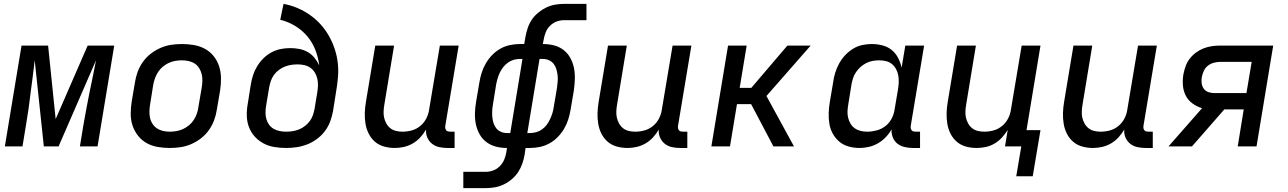

<svg xmlns="http://www.w3.org/2000/svg" viewBox="-20 -755 6640 990"><path d="M5 0 91 -520H228L267 -141L432 -520H569L483 0H392L409 -104Q417 -150 425.5 -195.5Q434 -241 443 -286L454 -338Q459 -364 464.5 -390.5Q470 -417 475 -444L282 0H206L159 -444Q156 -417 152.5 -390.5Q149 -364 146 -338L139 -286Q134 -241 127.5 -195.5Q121 -150 113 -104L96 0Z M855 8Q823 8 792 2.5Q761 -3 735.5 -17.5Q710 -32 691.5 -55.5Q673 -79 663.5 -107.5Q654 -136 654 -167.5Q654 -199 659 -231L676 -331Q680 -358 690 -385Q700 -412 717 -436Q734 -460 758 -478.5Q782 -497 809 -508.5Q836 -520 863.5 -524Q891 -528 918 -528Q950 -528 981 -522.5Q1012 -517 1038 -502.5Q1064 -488 1082.5 -464.5Q1101 -441 1110 -412.5Q1119 -384 1119.5 -352.5Q1120 -321 1115 -289L1098 -189Q1094 -162 1084 -135Q1074 -108 1057 -84Q1040 -60 1016 -41.5Q992 -23 965 -11.5Q938 0 910 4Q882 8 855 8ZM855 -76Q872 -76 889.5 -79Q907 -82 923.5 -89.5Q940 -97 954.5 -109Q969 -121 979 -136.5Q989 -152 995 -169Q1001 -186 1003 -203L1020 -303Q1023 -321 1023.5 -338.5Q1024 -356 1020 -372.5Q1016 -389 1007 -403.5Q998 -418 984.5 -427Q971 -436 953.5 -440Q936 -444 918 -444Q901 -444 883.5 -441Q866 -438 850 -430.5Q834 -423 819.5 -411Q805 -399 795 -383.5Q785 -368 779 -351Q773 -334 770 -317L754 -217Q751 -199 750.5 -181.5Q750 -164 753.5 -147.5Q757 -131 766.5 -116.5Q776 -102 789.5 -93Q803 -84 820 -80Q837 -76 855 -76Z M1455 8Q1424 8 1394 3Q1364 -2 1338 -16Q1312 -30 1292.5 -52Q1273 -74 1263 -101.5Q1253 -129 1252.5 -160Q1252 -191 1258 -223L1273 -318Q1277 -343 1284.5 -366.5Q1292 -390 1305.5 -412.5Q1319 -435 1337.5 -453.5Q1356 -472 1379 -484.5Q1402 -497 1426.5 -502Q1451 -507 1476 -507Q1500 -507 1523.5 -502.5Q1547 -498 1567 -486.5Q1587 -475 1601.5 -457Q1616 -439 1626 -418Q1621 -460 1605.5 -499Q1590 -538 1563.5 -569Q1537 -600 1501.5 -621.5Q1466 -643 1425 -653L1442 -735Q1480 -728 1514 -713.5Q1548 -699 1578 -678Q1608 -657 1632.5 -630Q1657 -603 1675 -571.5Q1693 -540 1705 -505Q1717 -470 1721.5 -432Q1726 -394 1722.5 -355Q1719 -316 1712 -276L1697 -181Q1692 -154 1682 -127.5Q1672 -101 1654.5 -78Q1637 -55 1613 -37.5Q1589 -20 1563 -10Q1537 0 1509.5 4Q1482 8 1455 8ZM1455 -76Q1472 -76 1488.5 -78.5Q1505 -81 1521.5 -87.5Q1538 -94 1552.5 -105.5Q1567 -117 1577.5 -131Q1588 -145 1593.5 -161.5Q1599 -178 1602 -194L1616 -279Q1619 -297 1619.5 -315Q1620 -333 1616 -350Q1612 -367 1603 -381.5Q1594 -396 1580.5 -405.5Q1567 -415 1550 -419Q1533 -423 1515 -423Q1498 -423 1481.5 -420.5Q1465 -418 1448.5 -411.5Q1432 -405 1417.5 -394Q1403 -383 1392.5 -368.5Q1382 -354 1376.5 -337.5Q1371 -321 1368 -305L1352 -209Q1349 -191 1349 -174Q1349 -157 1353.5 -141Q1358 -125 1367.5 -112Q1377 -99 1390.5 -91Q1404 -83 1421 -79.5Q1438 -76 1455 -76Z M2016 8Q1987 8 1960 0.5Q1933 -7 1913 -24.5Q1893 -42 1881 -66Q1869 -90 1864.5 -117.5Q1860 -145 1861 -173.5Q1862 -202 1867 -231L1915 -520H2012L1962 -217Q1959 -200 1958 -182.5Q1957 -165 1960.5 -149Q1964 -133 1972 -118.5Q1980 -104 1992.5 -94Q2005 -84 2021.5 -80Q2038 -76 2055 -76Q2079 -76 2103 -82.5Q2127 -89 2147 -105.5Q2167 -122 2178.5 -145Q2190 -168 2193 -192L2248 -520H2345L2276 -106Q2275 -100 2276 -94Q2277 -88 2280.5 -83.5Q2284 -79 2289.5 -77.5Q2295 -76 2301 -76H2324V8H2287Q2265 8 2244.5 3.5Q2224 -1 2208 -13.5Q2192 -26 2183.5 -45.5Q2175 -65 2177 -87Q2164 -65 2147 -46.5Q2130 -28 2108.5 -15.5Q2087 -3 2063 2.5Q2039 8 2016 8Z M2369 215V131H2484Q2504 131 2523 124Q2542 117 2557 102Q2572 87 2580 67.5Q2588 48 2591 29L2594 8Q2564 8 2537 1Q2510 -6 2488 -22.5Q2466 -39 2452.5 -63.5Q2439 -88 2433.5 -115.5Q2428 -143 2429 -172.5Q2430 -202 2435 -231L2452 -331Q2456 -356 2464 -381Q2472 -406 2485.5 -429Q2499 -452 2518 -471.5Q2537 -491 2560 -504Q2583 -517 2609 -522.5Q2635 -528 2660 -528H2683L2689 -563Q2693 -586 2700.5 -609Q2708 -632 2721.5 -652.5Q2735 -673 2755 -689.5Q2775 -706 2797 -716.5Q2819 -727 2842.5 -731Q2866 -735 2889 -735H3004V-651H2889Q2869 -651 2850 -644Q2831 -637 2816 -622Q2801 -607 2793.5 -587.5Q2786 -568 2783 -549L2779 -528Q2809 -528 2836.5 -521Q2864 -514 2885.5 -497.5Q2907 -481 2920.5 -456.5Q2934 -432 2939.5 -404.5Q2945 -377 2944 -347.5Q2943 -318 2939 -289L2922 -189Q2918 -164 2910 -139Q2902 -114 2888.5 -91Q2875 -68 2856 -48.5Q2837 -29 2813.5 -16Q2790 -3 2764 2.5Q2738 8 2713 8H2690L2685 43Q2681 66 2673 89Q2665 112 2651.5 132.5Q2638 153 2618.5 169.5Q2599 186 2576.5 196.5Q2554 207 2530.5 211Q2507 215 2484 215ZM2594 -69H2611L2674 -451H2660Q2644 -451 2628.5 -446.5Q2613 -442 2599 -432Q2585 -422 2574.5 -408.5Q2564 -395 2557 -380Q2550 -365 2545.5 -349.5Q2541 -334 2538 -318L2522 -218Q2519 -202 2518 -185Q2517 -168 2518.5 -152Q2520 -136 2524.5 -121Q2529 -106 2538.5 -94Q2548 -82 2562.5 -75.5Q2577 -69 2594 -69ZM2699 -69H2713Q2729 -69 2745 -73.5Q2761 -78 2775 -88Q2789 -98 2799 -111.5Q2809 -125 2816 -140Q2823 -155 2828 -170.5Q2833 -186 2835 -202L2852 -302Q2854 -318 2855.5 -335Q2857 -352 2855 -368Q2853 -384 2848.5 -399Q2844 -414 2834.5 -426Q2825 -438 2810.5 -444.5Q2796 -451 2779 -451H2762Z M3216 8Q3187 8 3160 0.5Q3133 -7 3113 -24.5Q3093 -42 3081 -66Q3069 -90 3064.5 -117.5Q3060 -145 3061 -173.5Q3062 -202 3067 -231L3115 -520H3212L3162 -217Q3159 -200 3158 -182.5Q3157 -165 3160.5 -149Q3164 -133 3172 -118.5Q3180 -104 3192.5 -94Q3205 -84 3221.5 -80Q3238 -76 3255 -76Q3279 -76 3303 -82.5Q3327 -89 3347 -105.5Q3367 -122 3378.5 -145Q3390 -168 3393 -192L3448 -520H3545L3476 -106Q3475 -100 3476 -94Q3477 -88 3480.5 -83.5Q3484 -79 3489.5 -77.5Q3495 -76 3501 -76H3524V8H3487Q3465 8 3444.5 3.5Q3424 -1 3408 -13.5Q3392 -26 3383.5 -45.5Q3375 -65 3377 -87Q3364 -65 3347 -46.5Q3330 -28 3308.5 -15.5Q3287 -3 3263 2.5Q3239 8 3216 8Z M3968 0 3853 -218H3780L3744 0H3648L3734 -520H3830L3794 -302H3854L4040 -520H4160L3932 -260L4074 0Z M4412 8Q4383 8 4356 0.5Q4329 -7 4308.5 -24Q4288 -41 4274.5 -65Q4261 -89 4256.5 -116.5Q4252 -144 4253 -173Q4254 -202 4259 -231L4276 -331Q4279 -355 4286.5 -379.5Q4294 -404 4306.5 -427Q4319 -450 4337 -469.5Q4355 -489 4377.5 -503Q4400 -517 4425 -522.5Q4450 -528 4475 -528Q4503 -528 4530 -521Q4557 -514 4577.5 -497.5Q4598 -481 4610.5 -457Q4623 -433 4629 -406L4648 -520H4745L4676 -106Q4675 -100 4676 -94Q4677 -88 4680.5 -83.5Q4684 -79 4689.5 -77.5Q4695 -76 4701 -76H4724V8H4687Q4665 8 4644 3Q4623 -2 4607 -14.5Q4591 -27 4583.5 -46.5Q4576 -66 4577 -88Q4565 -66 4546.5 -47Q4528 -28 4506 -15.5Q4484 -3 4459.5 2.5Q4435 8 4412 8ZM4451 -76Q4475 -76 4500 -82.5Q4525 -89 4545.5 -105Q4566 -121 4578 -144.5Q4590 -168 4593 -192L4610 -292Q4613 -310 4614 -328.5Q4615 -347 4612 -364.5Q4609 -382 4601 -397.5Q4593 -413 4580 -424Q4567 -435 4549.5 -439.5Q4532 -444 4514 -444Q4497 -444 4480 -441Q4463 -438 4447 -430Q4431 -422 4417.5 -410Q4404 -398 4393.5 -382.5Q4383 -367 4378 -350.5Q4373 -334 4370 -317L4354 -217Q4351 -200 4350 -182.5Q4349 -165 4353 -148.5Q4357 -132 4365.5 -117.5Q4374 -103 4387.5 -93.5Q4401 -84 4417.5 -80Q4434 -76 4451 -76Z M5220 154 5246 0H5162L5176 -85Q5163 -64 5146 -45.5Q5129 -27 5107.5 -14.5Q5086 -2 5062.5 3Q5039 8 5016 8Q4987 8 4960 0.5Q4933 -7 4913 -24.5Q4893 -42 4881 -66Q4869 -90 4864.5 -117.5Q4860 -145 4861 -173.5Q4862 -202 4867 -231L4915 -520H5012L4962 -217Q4959 -200 4958 -182.5Q4957 -165 4960.5 -149Q4964 -133 4972 -118.5Q4980 -104 4992.5 -94Q5005 -84 5021.5 -80Q5038 -76 5055 -76Q5079 -76 5103 -82.5Q5127 -89 5147 -105.5Q5167 -122 5178.5 -145Q5190 -168 5193 -192L5248 -520H5345L5273 -84H5345L5305 154Z M5616 8Q5587 8 5560 0.5Q5533 -7 5513 -24.5Q5493 -42 5481 -66Q5469 -90 5464.5 -117.5Q5460 -145 5461 -173.5Q5462 -202 5467 -231L5515 -520H5612L5562 -217Q5559 -200 5558 -182.5Q5557 -165 5560.5 -149Q5564 -133 5572 -118.5Q5580 -104 5592.5 -94Q5605 -84 5621.5 -80Q5638 -76 5655 -76Q5679 -76 5703 -82.5Q5727 -89 5747 -105.5Q5767 -122 5778.5 -145Q5790 -168 5793 -192L5848 -520H5945L5876 -106Q5875 -100 5876 -94Q5877 -88 5880.5 -83.5Q5884 -79 5889.5 -77.5Q5895 -76 5901 -76H5924V8H5887Q5865 8 5844.5 3.5Q5824 -1 5808 -13.5Q5792 -26 5783.5 -45.5Q5775 -65 5777 -87Q5764 -65 5747 -46.5Q5730 -28 5708.5 -15.5Q5687 -3 5663 2.5Q5639 8 5616 8Z M6005 0 6178 -197Q6152 -205 6129.5 -221Q6107 -237 6094.5 -261Q6082 -285 6079.5 -314Q6077 -343 6082 -372Q6086 -393 6093.5 -414Q6101 -435 6115 -453Q6129 -471 6147.5 -484.5Q6166 -498 6187 -506Q6208 -514 6229.5 -517Q6251 -520 6272 -520H6545L6459 0H6362L6393 -191H6293L6126 0ZM6242 -275H6407L6434 -436H6272Q6256 -436 6239 -431.5Q6222 -427 6208.5 -416.5Q6195 -406 6187.5 -390Q6180 -374 6177 -358Q6174 -342 6176 -326Q6178 -310 6187 -297.5Q6196 -285 6211 -280Q6226 -275 6242 -275Z"/></svg>

Font: Iosevka Medium Extended
Style: Italic
Weight: 500
Width: 7
Italic angle: -9°
Monospace: yes
Designer: Belleve Invis
Foundry: Belleve Invis
Version: Version 32.5.0; ttfautohint (v1.8.4)